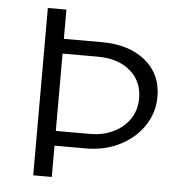

<svg xmlns="http://www.w3.org/2000/svg" viewBox="-49 -705 707 752"><g transform="rotate(5 304.5 -329.0)"><path d="M109 -658H182V-543H332Q438 -543 502.5 -490.5Q567 -438 567 -349Q567 -287 533 -235.5Q499 -184 439.5 -153.5Q380 -123 306 -123H182V0H109ZM317 -181Q369 -181 410 -201.5Q451 -222 473.5 -257Q496 -292 496 -336Q496 -404 448 -444.5Q400 -485 321 -485H182V-181Z"/></g></svg>

Font: QiushuiShotai Bright
Style: Regular
Weight: 400
Designer: Christian Thalmann (Catharsis Fonts)
Version: Version 1.250;